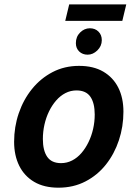

<svg xmlns="http://www.w3.org/2000/svg" viewBox="-20 -835 613 868"><path d="M244.2 13.5Q179.5 13.5 134.9 -12.6Q90.2 -38.8 67 -85.5Q43.8 -132.2 43.8 -194Q43.8 -261.5 64.8 -323Q85.8 -384.5 124.6 -432.6Q163.5 -480.8 217.5 -509Q271.5 -537.2 337.5 -537.2Q402.5 -537.2 447 -511.1Q491.5 -485 514.8 -438.8Q538 -392.5 538 -330Q538 -262.5 517.5 -200.9Q497 -139.2 458.9 -91.1Q420.8 -43 366.4 -14.8Q312 13.5 244.2 13.5ZM256 -97.5Q282.5 -97.5 306 -109.5Q329.5 -121.5 348.1 -143.1Q366.8 -164.8 380.2 -192.6Q393.8 -220.5 401 -252.4Q408.2 -284.2 408.2 -317.2Q408.2 -369.2 388.5 -397.8Q368.8 -426.2 325.8 -426.2Q299.2 -426.2 275.9 -414.2Q252.5 -402.2 233.8 -380.6Q215 -359 201.5 -331.1Q188 -303.2 180.9 -271.4Q173.8 -239.5 173.8 -206.5Q173.8 -154.5 193.5 -126Q213.2 -97.5 256 -97.5ZM275 -740.8 292.8 -815H550.8L533 -740.8ZM376.2 -587.8Q353.2 -587.8 338.1 -602.2Q323 -616.8 323 -640Q323 -669 342.2 -688.1Q361.5 -707.2 386.2 -707.2Q410 -707.2 425.1 -692.2Q440.2 -677.2 440.2 -653.5Q440.2 -626.8 420.2 -607.2Q400.2 -587.8 376.2 -587.8Z"/></svg>

Font: Ubuntu Sans
Style: Italic
Weight: 400
Italic angle: -13.5°
Designer: Dalton Maag Ltd
Foundry: Dalton Maag Ltd
Version: Version 1.006